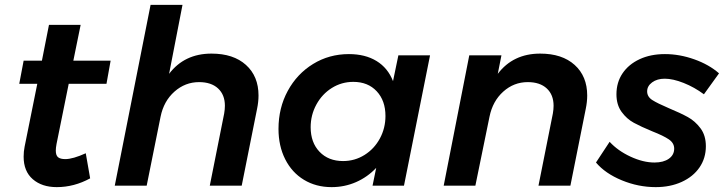

<svg xmlns="http://www.w3.org/2000/svg" viewBox="-20 -762 2972 788"><path d="M212 -171Q209 -155 209 -144Q209 -124 218.5 -116.5Q228 -109 248 -109Q279 -109 332 -133L350 -30Q284 6 213 6Q152 6 114.5 -26.5Q77 -59 77 -119Q77 -140 81 -160L133 -418H59L77 -513H152L181 -660H311L281 -513H434L417 -418H262Z M1041 -370Q1041 -344 1035 -315L972 0H841L900 -296Q903 -313 903 -328Q903 -373 875 -399Q847 -425 797 -425Q740 -425 696 -386Q652 -347 639 -283L582 0H451L598 -742H729L674 -459Q737 -542 848 -542Q938 -542 989.5 -495.5Q1041 -449 1041 -370Z M1123 -233Q1123 -319 1161 -389Q1199 -459 1265 -499.5Q1331 -540 1412 -540Q1479 -540 1525.5 -511.5Q1572 -483 1593 -429L1615 -535H1745L1638 0H1509L1524 -73Q1488 -35 1441 -14.5Q1394 6 1341 6Q1277 6 1227.5 -24Q1178 -54 1150.5 -108.5Q1123 -163 1123 -233ZM1562 -286Q1562 -349 1526 -387.5Q1490 -426 1430 -426Q1382 -426 1342 -401Q1302 -376 1278.5 -333Q1255 -290 1255 -240Q1255 -177 1291.5 -139Q1328 -101 1388 -101Q1436 -101 1476 -126Q1516 -151 1539 -193.5Q1562 -236 1562 -286Z M2390 -370Q2390 -344 2384 -315L2321 0H2190L2249 -296Q2252 -313 2252 -328Q2252 -373 2224 -399Q2196 -425 2146 -425Q2089 -425 2045.5 -386Q2002 -347 1989 -283L1931 0H1801L1906 -535H2038L2023 -459Q2086 -542 2197 -542Q2287 -542 2338.5 -495.5Q2390 -449 2390 -370Z M2426 -95 2482 -180Q2516 -143 2568 -119Q2620 -95 2666 -95Q2703 -95 2725 -110.5Q2747 -126 2747 -152Q2747 -175 2725 -190Q2703 -205 2657 -223Q2611 -242 2581.5 -258Q2552 -274 2531 -303Q2510 -332 2510 -375Q2510 -424 2535 -461Q2560 -498 2605 -519Q2650 -540 2709 -540Q2769 -540 2829.5 -518.5Q2890 -497 2931 -461L2869 -375Q2830 -404 2786 -421.5Q2742 -439 2708 -439Q2677 -439 2656.5 -424Q2636 -409 2636 -387Q2636 -365 2657 -351.5Q2678 -338 2725 -318Q2773 -298 2803 -281.5Q2833 -265 2855 -235.5Q2877 -206 2877 -162Q2877 -113 2851 -75Q2825 -37 2778 -15.5Q2731 6 2671 6Q2600 6 2532 -22Q2464 -50 2426 -95Z"/></svg>

Font: Gontserrat Medium
Style: Italic
Weight: 500
Italic angle: -11.3°
Designer: Julieta Ulanovsky
Foundry: Julieta Ulanovsky
Version: Version 6.001